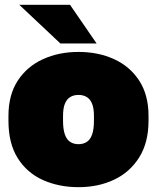

<svg xmlns="http://www.w3.org/2000/svg" viewBox="-20 -760 650 795"><path d="M305 15Q224 15 158 -14.5Q92 -44 53.5 -105Q15 -166 15 -260V-280Q15 -367 53.5 -426Q92 -485 158 -515Q224 -545 305 -545Q387 -545 452.5 -515Q518 -485 556.5 -426Q595 -367 595 -280V-260Q595 -170 556.5 -108.5Q518 -47 452.5 -16Q387 15 305 15ZM305 -163Q325 -163 339.5 -172.5Q354 -182 361.5 -203.5Q369 -225 369 -260V-280Q369 -311 361.5 -330Q354 -349 339.5 -358Q325 -367 305 -367Q285 -367 270.5 -358Q256 -349 248.5 -330Q241 -311 241 -280V-260Q241 -225 248.5 -203.5Q256 -182 270.5 -172.5Q285 -163 305 -163ZM230 -580 60 -740H270L380 -580Z"/></svg>

Font: Golos Text Black
Style: Regular
Weight: 900
Designer: A.Korolkova, Vitaly Kuzmin
Foundry: ParaType Ltd
Version: Version 2.004